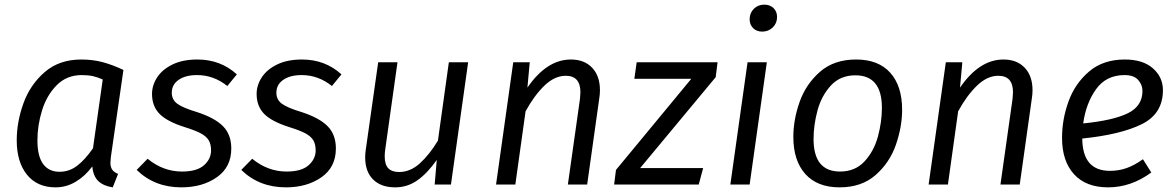

<svg xmlns="http://www.w3.org/2000/svg" viewBox="-20 -794 5051 826"><path d="M511 -493 457 -119Q455 -99 455 -94Q455 -76 462.5 -64.5Q470 -53 488 -46L465 12Q425 6 403 -15Q381 -36 377 -78Q346 -36 305.5 -12Q265 12 219 12Q140 12 96 -42.5Q52 -97 52 -190Q52 -270 81 -350Q110 -430 172.5 -484Q235 -538 330 -538Q379 -538 422 -526.5Q465 -515 511 -493ZM141 -190Q141 -122 165.5 -88.5Q190 -55 236 -55Q278 -55 312 -81Q346 -107 380 -156L422 -452Q400 -462 379.5 -466.5Q359 -471 332 -471Q267 -471 224 -427.5Q181 -384 161 -319.5Q141 -255 141 -190Z M999 -474 958 -424Q899 -471 828 -471Q778 -471 748.5 -450.5Q719 -430 719 -395Q719 -365 743 -347.5Q767 -330 827 -312Q904 -287 939.5 -251Q975 -215 975 -155Q975 -75 913 -31.5Q851 12 760 12Q645 12 568 -63L615 -111Q682 -56 763 -56Q827 -56 857.5 -83Q888 -110 888 -147Q888 -174 877.5 -191Q867 -208 843.5 -220.5Q820 -233 775 -247Q699 -271 666.5 -304Q634 -337 634 -390Q634 -427 656 -461Q678 -495 722 -516.5Q766 -538 829 -538Q929 -538 999 -474Z M1449 -474 1408 -424Q1349 -471 1278 -471Q1228 -471 1198.5 -450.5Q1169 -430 1169 -395Q1169 -365 1193 -347.5Q1217 -330 1277 -312Q1354 -287 1389.5 -251Q1425 -215 1425 -155Q1425 -75 1363 -31.5Q1301 12 1210 12Q1095 12 1018 -63L1065 -111Q1132 -56 1213 -56Q1277 -56 1307.5 -83Q1338 -110 1338 -147Q1338 -174 1327.5 -191Q1317 -208 1293.5 -220.5Q1270 -233 1225 -247Q1149 -271 1116.5 -304Q1084 -337 1084 -390Q1084 -427 1106 -461Q1128 -495 1172 -516.5Q1216 -538 1279 -538Q1379 -538 1449 -474Z M1551 -117Q1551 -135 1554 -153L1607 -526H1690L1638 -156Q1635 -137 1635 -122Q1635 -86 1650.5 -70Q1666 -54 1697 -54Q1745 -54 1786 -91Q1827 -128 1864 -189L1911 -526H1994L1920 0H1850L1859 -106Q1819 -49 1776 -18.5Q1733 12 1680 12Q1619 12 1585 -22Q1551 -56 1551 -117Z M2561 -406Q2561 -388 2558 -370L2506 0H2423L2475 -368Q2477 -390 2477 -397Q2477 -468 2414 -468Q2366 -468 2322 -425.5Q2278 -383 2241 -315L2197 0H2114L2188 -526H2259L2249 -417Q2332 -538 2436 -538Q2494 -538 2527.5 -502.5Q2561 -467 2561 -406Z M3059 -462 2734 -71H3005L2986 0H2622L2630 -63L2954 -455H2709L2719 -526H3067Z M3205 0H3122L3196 -526H3279ZM3205 -711Q3205 -738 3223 -756Q3241 -774 3268 -774Q3293 -774 3308 -759Q3323 -744 3323 -721Q3323 -694 3304.5 -676Q3286 -658 3259 -658Q3235 -658 3220 -673Q3205 -688 3205 -711Z M3393 -205Q3393 -279 3420 -355.5Q3447 -432 3507.5 -485Q3568 -538 3663 -538Q3759 -538 3810 -481Q3861 -424 3861 -322Q3861 -249 3834.5 -172Q3808 -95 3747.5 -41.5Q3687 12 3592 12Q3496 12 3444.5 -45.5Q3393 -103 3393 -205ZM3774 -330Q3774 -470 3660 -470Q3595 -470 3554.5 -426Q3514 -382 3497 -319Q3480 -256 3480 -196Q3480 -56 3594 -56Q3659 -56 3699.5 -100Q3740 -144 3757 -207Q3774 -270 3774 -330Z M4422 -406Q4422 -388 4419 -370L4367 0H4284L4336 -368Q4338 -390 4338 -397Q4338 -468 4275 -468Q4227 -468 4183 -425.5Q4139 -383 4102 -315L4058 0H3975L4049 -526H4120L4110 -417Q4193 -538 4297 -538Q4355 -538 4388.5 -502.5Q4422 -467 4422 -406Z M4636 -198Q4637 -59 4755 -59Q4793 -59 4827 -71Q4861 -83 4897 -109L4933 -52Q4846 12 4747 12Q4652 12 4600.5 -44.5Q4549 -101 4549 -201Q4549 -281 4577 -358Q4605 -435 4665.5 -486.5Q4726 -538 4819 -538Q4897 -538 4940 -500Q4983 -462 4983 -406Q4983 -305 4892.5 -260Q4802 -215 4636 -198ZM4895 -403Q4895 -429 4876.5 -450Q4858 -471 4818 -471Q4739 -471 4695.5 -410.5Q4652 -350 4640 -263Q4770 -276 4832.5 -307Q4895 -338 4895 -403Z"/></svg>

Font: Fira Sans Book
Style: Italic
Weight: 350
Italic angle: -8°
Designer: bBox Type GmbH & Carrois Corporate GbR & Edenspiekermann AG
Foundry: bBox Type GmbH & Carrois Corporate GbR & Edenspiekermann AG
Version: Version 4.301